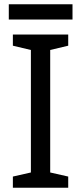

<svg xmlns="http://www.w3.org/2000/svg" viewBox="-20 -875 379 895"><path d="M318 -855H21V-784H318ZM298 0V-52L214 -71V-642L298 -662V-714H40V-662L124 -642V-71L40 -52V0Z"/></svg>

Font: Noto Sans Lycian
Style: Regular
Weight: 400
Designer: Monotype Design Team
Foundry: Monotype Imaging Inc.
Version: Version 2.002